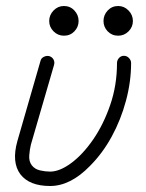

<svg xmlns="http://www.w3.org/2000/svg" viewBox="-20 -606 487 640"><path d="M147 14Q78 14 48 -25Q18 -65 38 -136L115 -403Q117 -412 126 -416.5Q135 -421 144 -419Q154 -416 158.5 -407.5Q163 -399 160 -389L83 -124Q79 -108 77.5 -88Q76 -68 86 -55Q96 -42 113.5 -38Q131 -34 147 -34Q179 -34 217.5 -62.5Q256 -91 290.5 -141Q325 -191 347.5 -256.5Q370 -322 370 -396Q370 -405 376.5 -412.5Q383 -420 393 -420Q403 -420 410 -412.5Q417 -405 417 -396Q417 -334 400 -270.5Q383 -207 352.5 -151Q322 -95 280 -53Q215 14 147 14ZM193 -487Q173 -487 158.5 -501.5Q144 -516 144 -536Q144 -556 158.5 -571Q173 -586 193 -586Q214 -586 228 -571Q242 -556 242 -536Q242 -516 228 -501.5Q214 -487 193 -487ZM374 -487Q353 -487 339 -501.5Q325 -516 325 -536Q325 -556 339 -571Q353 -586 374 -586Q394 -586 408.5 -571Q423 -556 423 -536Q423 -516 408.5 -501.5Q394 -487 374 -487Z"/></svg>

Font: Zen Kurenaido
Style: Regular
Weight: 400
Designer: Yoshimichi Ohira
Foundry: Positype
Version: Version 1.001